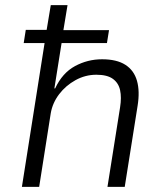

<svg xmlns="http://www.w3.org/2000/svg" viewBox="-20 -725 637 745"><path d="M65 0 153 -558H72L80 -609H161L177 -705H242L226 -608H403L395 -558H219L191 -382H194Q222 -442 271 -468.5Q320 -495 376 -495Q433 -495 466.5 -473.5Q500 -452 511.5 -411.5Q523 -371 514 -315L464 0H397L446 -309Q452 -347 446 -375Q440 -403 418 -419Q396 -435 354 -435Q311 -435 273 -414Q235 -393 209.5 -359.5Q184 -326 177 -286L132 0Z"/></svg>

Font: Nunito Sans 7pt SemiCondensed Light
Style: Italic
Weight: 300
Width: 4
Italic angle: -9°
Designer: Vernon Adams
Foundry: Vernon Adams
Version: Version 3.101;gftools[0.9.27]